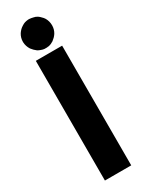

<svg xmlns="http://www.w3.org/2000/svg" viewBox="-240 -953 766 1000"><g transform="rotate(-30 143.5 -453.0)"><path d="M143.6 -916Q156.2 -915 167 -912.1Q178.7 -910.2 189.5 -903.3Q198.2 -897.5 205.1 -889.6Q212.9 -882.8 218.8 -873Q230.5 -852.5 230.5 -828.1Q230.5 -803.7 217.8 -783.2Q211.9 -774.4 205.1 -767.6Q198.2 -760.7 190.4 -754.9Q183.6 -751 175.8 -747.1Q168.9 -744.1 160.2 -742.2Q158.2 -742.2 155.3 -742.2Q152.3 -741.2 150.4 -741.2Q148.4 -741.2 146.5 -741.2Q144.5 -741.2 143.6 -741.2Q141.6 -741.2 139.6 -741.2Q136.7 -741.2 134.8 -741.2Q125 -742.2 115.2 -746.1Q106.4 -749 97.7 -753.9Q89.8 -759.8 83 -766.6Q76.2 -773.4 70.3 -781.2Q56.6 -802.7 55.7 -827.1Q55.7 -828.1 55.7 -829.1Q55.7 -853.5 68.4 -874Q74.2 -882.8 82 -890.6Q88.9 -897.5 98.6 -903.3Q107.4 -909.2 116.2 -912.1Q126 -915 136.7 -916Q138.7 -916 140.6 -916Q143.6 -916 143.6 -916ZM75.2 -710Q80.1 -710 85 -710Q89.8 -710 94.7 -710Q105.5 -710 116.2 -710Q127 -710 137.7 -710Q148.4 -710 159.2 -710Q169.9 -710 180.7 -710Q191.4 -710 202.1 -710Q211.9 -710 222.7 -710Q222.7 -707 222.7 -705.1Q222.7 -702.1 222.7 -700.2Q222.7 -620.1 222.7 -541Q222.7 -460.9 222.7 -381.8Q222.7 -327.1 222.7 -272.5Q222.7 -217.8 222.7 -163.1Q222.7 -120.1 222.7 -77.1Q222.7 -33.2 222.7 9.8Q220.7 9.8 217.8 9.8Q214.8 9.8 212.9 9.8Q197.3 9.8 181.6 9.8Q166 9.8 150.4 9.8Q139.6 9.8 128.9 9.8Q118.2 9.8 107.4 9.8Q96.7 9.8 85.9 9.8Q75.2 9.8 64.5 9.8Q64.5 7.8 64.5 4.9Q64.5 2.9 64.5 0Q64.5 -80.1 64.5 -159.2Q64.5 -238.3 64.5 -318.4Q64.5 -373 64.5 -427.7Q64.5 -482.4 64.5 -537.1Q64.5 -580.1 64.5 -623Q64.5 -667 64.5 -710Q67.4 -710 70.3 -710Q72.3 -710 75.2 -710Z"/></g></svg>

Font: LeFont
Style: Bold
Weight: 800
Designer: Leryon MEDIA
Version: Version 1.0